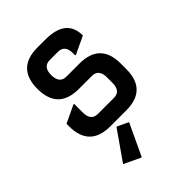

<svg xmlns="http://www.w3.org/2000/svg" viewBox="-219 -639 961 961"><g transform="rotate(-45 261.0 -158.5)"><path d="M205.1 0Q58.6 0 58.6 -146.5V-164.1L151.4 -208H156.2V-146.5Q156.2 -87.9 205.1 -87.9H317.4Q366.2 -87.9 366.2 -146.5V-185.1Q366.2 -243.7 317.4 -243.7H225.6Q79.1 -243.7 79.1 -390.6Q79.1 -537.1 225.6 -537.1H282.7Q429.2 -537.1 429.2 -418.9L336.4 -375H331.5V-390.6Q331.5 -449.2 282.7 -449.2H225.6Q176.8 -449.2 176.8 -390.6Q176.8 -331.5 225.6 -331.5H317.4Q463.9 -331.5 463.9 -185.1V-146.5Q463.9 0 317.4 0ZM207 219.7H202.1L116.2 178.7L224.1 24.4H229L286.1 51.3Z"/></g></svg>

Font: Nova Square
Style: Book
Weight: 400
Version: Version 2.000